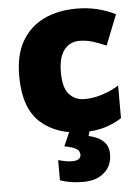

<svg xmlns="http://www.w3.org/2000/svg" viewBox="-56 -607 650 890"><g transform="rotate(-5 269.5 -161.5)"><path d="M318 10Q192 10 117 -58Q42 -126 42 -274Q42 -375 80 -438.5Q118 -502 183.5 -532.5Q249 -563 333 -563Q384 -563 429.5 -552Q475 -541 514 -521L458 -380Q424 -395 394.5 -404Q365 -413 333 -413Q290 -413 263 -379Q236 -345 236 -275Q236 -203 263.5 -172.5Q291 -142 334 -142Q375 -142 416.5 -155Q458 -168 495 -191V-39Q461 -17 418 -3.5Q375 10 318 10ZM430 123Q430 176 393.5 208Q357 240 296 240Q262 240 234 235Q206 230 188 223V129Q205 134 221 137Q237 140 253 140Q293 140 293 112Q293 95 276.5 85Q260 75 222 68L252 0H347L338 30Q358 34 379.5 44Q401 54 415.5 72.5Q430 91 430 123Z"/></g></svg>

Font: Noto Sans Lao Black
Style: Regular
Weight: 900
Designer: Monotype Design Team
Foundry: Monotype Imaging Inc.
Version: Version 2.003; ttfautohint (v1.8.4.7-5d5b)